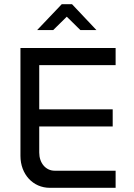

<svg xmlns="http://www.w3.org/2000/svg" viewBox="-20 -900 640 920"><path d="M78 -670V-153C78 -65 138 0 219 0H534V-82H242C199 -82 168 -119 168 -169V-294H520V-376H168V-588H534V-670ZM158 -756H235L300 -820L365 -756H442L325 -880H276Z"/></svg>

Font: LT Wave Mono
Style: Regular
Weight: 400
Designer: Daniel Lyons
Version: Version 2.5 (Glyphs App)